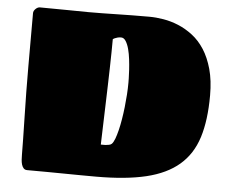

<svg xmlns="http://www.w3.org/2000/svg" viewBox="-49 -730 956 788"><g transform="rotate(5 428.5 -335.5)"><path d="M374.5 1Q341.8 1 309.3 0.7Q276.9 0.5 242.4 0Q208 -0.5 170.7 -0.7Q133.3 -1 90.3 -1Q81.1 -1 75.7 -6.8Q70.3 -12.7 67.6 -21.7Q64.9 -30.8 64.2 -41.5Q63.5 -52.2 63.5 -62Q63.5 -85.4 62.7 -126.2Q62 -167 60.8 -216.8Q59.6 -266.6 58.8 -320.8Q58.1 -375 58.1 -424.8V-645Q58.1 -654.3 66.7 -662.6Q75.2 -670.9 84.5 -670.9Q151.4 -670.9 199.7 -669.9Q248 -668.9 283.2 -668.9Q337.9 -668.9 399.7 -670.4Q461.4 -671.9 535.2 -671.9Q562.5 -671.9 593.5 -666.7Q624.5 -661.6 655.3 -648.9Q686 -636.2 714.4 -614.5Q742.7 -592.8 764.2 -559.6Q785.6 -526.4 798.6 -480Q811.5 -433.6 811.5 -372.1Q811.5 -269.5 789.1 -198.5Q766.6 -127.4 715.1 -83.3Q663.6 -39.1 580.1 -19Q496.6 1 374.5 1ZM382.3 -131.8Q392.1 -131.3 400.9 -131.8Q408.2 -132.3 415.8 -133.8Q423.3 -135.3 427.2 -139.2Q433.6 -145.5 439.5 -160.9Q445.3 -176.3 450.4 -197Q455.6 -217.8 459.7 -242.9Q463.9 -268.1 466.8 -294.2Q469.7 -320.3 471.4 -345.9Q473.1 -371.6 473.1 -394Q473.1 -397.5 472.9 -412.4Q472.7 -427.2 471.4 -447.5Q470.2 -467.8 467.5 -490.5Q464.8 -513.2 459.7 -532.5Q454.6 -551.8 446.5 -564.5Q438.5 -577.1 427.2 -577.1Q418.9 -577.1 412.8 -575.4Q406.7 -573.7 402.3 -571.8Q397 -569.8 393.6 -566.9Q393.6 -543.9 393.1 -513.2Q392.6 -482.4 391.8 -447.5Q391.1 -412.6 389.9 -375.7Q388.7 -338.9 387.7 -303.7Z"/></g></svg>

Font: Sigmar One
Style: Regular
Weight: 400
Version: Version 1.000